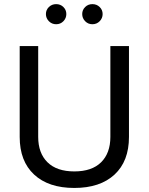

<svg xmlns="http://www.w3.org/2000/svg" viewBox="-20 -905 720 930"><path d="M514.6 -681.9V-241.9Q514.6 -163.3 469.8 -119Q425 -74.7 340 -74.7Q254.9 -74.7 210 -119Q165 -163.3 165 -241.9V-681.9H75.4V-241.7Q75.4 -124.2 145.3 -59.4Q215.1 5.4 339.8 5.4Q464.8 5.4 534.8 -59.4Q604.7 -124.2 604.7 -241.7V-681.9ZM202.4 -836.9Q202.4 -816.9 216.8 -802.2Q231.2 -787.6 252 -787.6Q272.9 -787.6 287.1 -802.2Q301.3 -816.9 301.3 -836.9Q301.3 -856.9 287.1 -871Q272.9 -885 252 -885Q231.2 -885 216.8 -871Q202.4 -856.9 202.4 -836.9ZM378.2 -836.9Q378.2 -816.9 392.5 -802.2Q406.7 -787.6 427.5 -787.6Q448.5 -787.6 462.8 -802.2Q477.1 -816.9 477.1 -836.9Q477.1 -856.9 462.8 -871Q448.5 -885 427.5 -885Q406.7 -885 392.5 -871Q378.2 -856.9 378.2 -836.9Z"/></svg>

Font: Estedad-FD-VF Thin
Style: Regular
Weight: 100
Designer: Amin Abedi
Version: Version 5.0